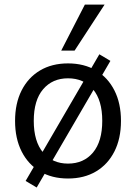

<svg xmlns="http://www.w3.org/2000/svg" viewBox="-20 -773 596 841"><path d="M277.9 8.9Q207.2 8.9 155.2 -22.1Q103.2 -53.1 74.6 -109.8Q46 -166.5 46 -243.4Q46 -320.3 74.6 -376.8Q103.2 -433.3 155.2 -464.3Q207.2 -495.3 277.9 -495.3Q348.7 -495.3 400.7 -464.3Q452.7 -433.3 481.3 -376.7Q509.9 -320.2 509.9 -243.4Q509.9 -166.5 481.3 -109.8Q452.7 -53.1 400.7 -22.1Q348.7 8.9 277.9 8.9ZM277.8 -56.4Q346.7 -56.4 387.3 -104.8Q427.9 -153.3 427.9 -243.6Q427.9 -334 387.3 -382Q346.7 -430 277.8 -430Q209.7 -430 168.8 -382Q127.9 -334 127.9 -243.6Q127.9 -153.3 168.8 -104.8Q209.7 -56.4 277.8 -56.4ZM140.6 48.4 92.3 19.5 415.2 -535.2 463.6 -506.3ZM248.1 -551.3 351.7 -752.8H438.1L306.7 -551.3Z"/></svg>

Font: Nunito Sans 12pt ExtraLight
Style: Regular
Weight: 200
Version: Version 3.101;gftools[0.9.27]